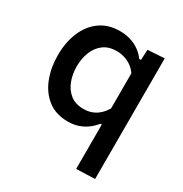

<svg xmlns="http://www.w3.org/2000/svg" viewBox="-164 -637 915 958"><g transform="rotate(30 293.0 -157.5)"><path d="M408 195.5Q408 141 408 89Q408 37 408 -20.5V-60H400Q382 -37.5 360 -21.5Q338 -5.5 311.5 3.2Q285 12 253 12Q183 12 136.8 -24.5Q90.5 -61 67.8 -120.8Q45 -180.5 45 -250Q45 -323.5 69.2 -382.5Q93.5 -441.5 140.5 -475.5Q187.5 -509.5 254.5 -509.5Q289 -509.5 317.8 -500.2Q346.5 -491 368.8 -474.5Q391 -458 406 -437H416L419 -497L515 -503Q515 -443 515 -386.2Q515 -329.5 515 -268V-26Q515 35.5 515 86.5Q515 137.5 515 192ZM289.5 -81.5Q316.5 -81.5 338.5 -90.2Q360.5 -99 377.8 -115Q395 -131 408 -153V-355Q394.5 -375 376 -388.2Q357.5 -401.5 335.5 -408.2Q313.5 -415 290.5 -415Q244.5 -415 214.5 -392.5Q184.5 -370 169.5 -332.2Q154.5 -294.5 154.5 -249Q154.5 -205.5 168.8 -167.2Q183 -129 212.8 -105.2Q242.5 -81.5 289.5 -81.5Z"/></g></svg>

Font: Commissioner Thin Medium
Style: Regular
Weight: 500
Version: Version 1.000